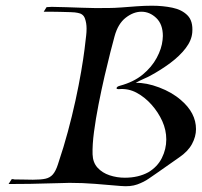

<svg xmlns="http://www.w3.org/2000/svg" viewBox="-20 -657 706 672"><path d="M403 -6Q356 -10 313 -13.5Q270 -17 223 -17Q214 -17 205 -16.5Q196 -16 186 -16Q172 -16 145 -15Q118 -14 85 -13.5Q52 -13 20 -13H10L21 -30Q21 -30 24.5 -30Q28 -30 30 -29Q50 -29 66 -28.5Q82 -28 95 -28Q123 -28 139 -31.5Q155 -35 165 -46.5Q175 -58 182.5 -81Q190 -104 202 -142Q218 -195 231.5 -250.5Q245 -306 255 -357.5Q265 -409 271 -449.5Q277 -490 279 -511Q280 -520 281.5 -532Q283 -544 283 -557Q283 -577 277 -593Q271 -609 252 -612Q244 -614 226.5 -614.5Q209 -615 189.5 -615.5Q170 -616 156 -616H133L143 -632L161 -633Q214 -632 264.5 -630Q315 -628 361 -629Q379 -629 406 -631Q433 -633 459 -635Q472 -636 485.5 -636.5Q499 -637 512 -637Q550 -637 583.5 -630Q617 -623 636.5 -603Q656 -583 653 -544Q651 -516 630 -488.5Q609 -461 576 -436.5Q543 -412 506 -392Q499 -388 484 -381.5Q469 -375 455 -367Q492 -368 537 -351Q582 -334 613 -307Q666 -262 666 -205Q666 -179 652 -153Q638 -127 607 -106L530 -52Q518 -44 501 -32Q484 -20 460.5 -11.5Q437 -3 403 -6ZM417 -35Q464 -35 499 -54Q531 -73 546.5 -104Q562 -135 562 -169Q562 -202 548 -233Q534 -264 510.5 -290.5Q487 -317 458 -332.5Q429 -348 396 -345H394Q388 -345 388 -348Q388 -354 400 -357Q448 -370 479.5 -396Q511 -422 528.5 -454.5Q546 -487 549 -517Q549 -521 549.5 -524Q550 -527 550 -531Q550 -572 527 -594Q504 -616 475 -616Q447 -616 420 -595Q393 -574 381 -530Q376 -512 366.5 -475Q357 -438 346 -390.5Q335 -343 325 -292Q315 -241 309 -195.5Q303 -150 304 -117Q305 -88 321.5 -70Q338 -52 363.5 -43.5Q389 -35 417 -35Z"/></svg>

Font: Kings
Style: Regular
Weight: 400
Designer: Robert E. Leuschke
Foundry: Robert E. Leuschke
Version: Version 1.010; ttfautohint (v1.8.3)